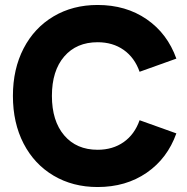

<svg xmlns="http://www.w3.org/2000/svg" viewBox="-20 -735 753 773"><path d="M32 -349Q32 -457 75 -540Q118 -623 195.5 -669Q273 -715 373 -715Q487 -715 570.5 -657.5Q654 -600 690 -499L542 -446Q522 -503 478 -534Q434 -565 373 -565Q288 -565 238.5 -507.5Q189 -450 189 -349Q189 -248 238.5 -190Q288 -132 373 -132Q434 -132 478 -163Q522 -194 542 -251L690 -198Q654 -97 570.5 -39.5Q487 18 373 18Q273 18 195.5 -28Q118 -74 75 -157Q32 -240 32 -349Z"/></svg>

Font: Hanken Grotesk Black
Style: Regular
Weight: 900
Designer: Alfredo Marco Pradil
Foundry: Hanken Design Co.
Version: Version 3.014